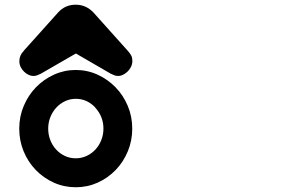

<svg xmlns="http://www.w3.org/2000/svg" viewBox="-20 -747 1244 813"><path d="M300.8 -450.7Q349.6 -450.7 393.1 -430.9Q436.5 -411.1 469.2 -377.4Q502 -343.8 521 -298.6Q540 -253.4 540 -202.6Q540 -151.4 521.2 -106.2Q502.4 -61 469.7 -27.1Q437 6.8 393.6 26.4Q350.1 45.9 300.8 45.9Q251.5 45.9 208 26.4Q164.6 6.8 131.8 -26.9Q99.1 -60.5 80.3 -105.7Q61.5 -150.9 61.5 -202.6Q61.5 -253.4 80.6 -298.6Q99.6 -343.8 132.3 -377.4Q165 -411.1 208.5 -430.9Q252 -450.7 300.8 -450.7ZM382.8 -292.5Q348.1 -328.6 300.8 -328.6Q276.9 -328.6 255.6 -318.6Q234.4 -308.6 218.5 -291.5Q202.6 -274.4 193.4 -251.5Q184.1 -228.5 184.1 -202.6Q184.1 -176.8 192.9 -154.1Q201.7 -131.3 217.5 -114Q233.4 -96.7 254.6 -86.7Q275.9 -76.7 300.8 -76.7Q325.2 -76.7 346.7 -86.7Q368.2 -96.7 384 -113.8Q399.9 -130.9 408.9 -153.8Q418 -176.8 418 -202.6Q418 -253.9 382.3 -292.5ZM226.1 -694.3Q255.9 -727.1 300.3 -727.1Q344.2 -727.1 375.5 -694.3L523.4 -529.3Q531.7 -519.5 536.1 -510.7Q540.5 -502 540.5 -489.3Q540.5 -475.6 534.7 -463.9Q528.8 -452.1 519.8 -443.6Q510.7 -435.1 500.5 -430.2Q490.2 -425.3 481.4 -425.3Q472.2 -425.3 464.8 -428Q457.5 -430.7 448.7 -435.1L301.3 -520.5Q264.6 -499.5 227.3 -477.8Q189.9 -456.1 153.3 -435.1Q144.5 -430.7 137.2 -428Q129.9 -425.3 120.6 -425.3Q111.8 -425.3 101.6 -429.9Q91.3 -434.6 82.5 -442.9Q73.7 -451.2 67.9 -462.6Q62 -474.1 62 -488.3Q62 -512.7 80.1 -530.8L78.6 -529.8Z"/></svg>

Font: Erica Type
Style: Bold Italic
Weight: 700
Monospace: yes
Designer: Peter Wiegel
Foundry: Peter Wiegel
Version: Version 1.000 2010 initial release